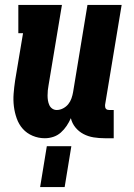

<svg xmlns="http://www.w3.org/2000/svg" viewBox="-20 -550 540 775"><path d="M161 8Q135 8 111.5 -2Q88 -12 72 -30Q56 -48 47.5 -72Q39 -96 36 -121Q33 -146 35 -172Q37 -198 41 -225L73 -416H54V-530H230L176 -206Q174 -196 173 -185.5Q172 -175 172 -164.5Q172 -154 173.5 -144.5Q175 -135 179 -126Q183 -117 191 -111.5Q199 -106 209 -106Q222 -106 234.5 -112.5Q247 -119 255.5 -129.5Q264 -140 268.5 -153Q273 -166 275 -178L333 -530H471L404 -126Q404 -122 404.5 -118Q405 -114 407.5 -111Q410 -108 413.5 -107Q417 -106 421 -106H439V8H403Q380 8 358 4.5Q336 1 317 -9Q298 -19 284.5 -35.5Q271 -52 266 -73Q259 -57 249 -42Q239 -27 225.5 -15Q212 -3 195 2.5Q178 8 161 8ZM142 205 169 40H268L241 205Z"/></svg>

Font: Iosevka Slab Heavy
Style: Italic
Weight: 900
Italic angle: -9°
Monospace: yes
Designer: Belleve Invis
Foundry: Belleve Invis
Version: Version 11.1.0; ttfautohint (v1.8.3)